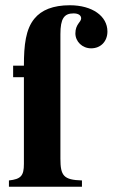

<svg xmlns="http://www.w3.org/2000/svg" viewBox="-20 -711 429 731"><path d="M30 -461V-417H71V-87C71 -42 60 -29 14 -24V0H292V-24C222 -26 210 -42 210 -107V-581C210 -640 224 -660 260 -660C278 -660 289 -653 289 -641C289 -627 267 -619 267 -584C267 -553 293 -527 327 -527C364 -527 389 -554 389 -591C389 -650 331 -691 246 -691C182 -691 138 -673 111 -640C78 -600 71 -540 71 -461Z"/></svg>

Font: XITS
Style: Bold
Weight: 700
Designer: MicroPress Inc., with final additions and corrections provided by Coen Hoffman, Elsevier (retired)
Version: Version 1.302